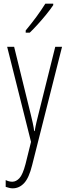

<svg xmlns="http://www.w3.org/2000/svg" viewBox="-20 -784 367 1046"><path d="M19 -529H57L148 -159Q155 -130 158.5 -114Q162 -98 163.5 -88.5Q165 -79 166 -70H169Q174 -99 179 -119.5Q184 -140 189 -160L281 -529H318L155 116Q138 185 111.5 213.5Q85 242 49 242Q39 242 30 239.5Q21 237 11 234V197Q29 206 47 206Q68 206 86 186.5Q104 167 119 110L149 -11ZM270 -756Q254 -732 231.5 -704.5Q209 -677 185 -650.5Q161 -624 142 -606H120V-618Q153 -658 178 -692Q203 -726 227 -764H270Z"/></svg>

Font: Noto Sans Tamil ExtraCondensed ExtraLight
Style: Regular
Weight: 200
Width: 2
Designer: Jelle Bosma - Monotype Design Team
Foundry: Monotype Imaging Inc.
Version: Version 2.004; ttfautohint (v1.8.4.7-5d5b)